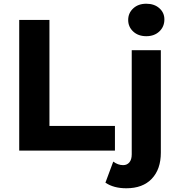

<svg xmlns="http://www.w3.org/2000/svg" viewBox="-20 -807 951 1029"><path d="M83 -700H245V-132H596V0H83ZM545 172 587 59Q612 78 640 78Q661 78 673.5 63Q686 48 686 20V-538H842V11Q842 100 793.5 151Q745 202 657 202Q589 202 545 172ZM667 -700Q667 -737 694 -762Q721 -787 764 -787Q807 -787 834 -763Q861 -739 861 -703Q861 -664 834 -638.5Q807 -613 764 -613Q721 -613 694 -638Q667 -663 667 -700Z"/></svg>

Font: mBank
Style: Bold
Weight: 700
Designer: Julieta Ulanovsky
Foundry: Julieta Ulanovsky
Version: Version 7.200